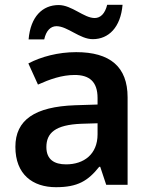

<svg xmlns="http://www.w3.org/2000/svg" viewBox="-20 -862 628 799"><path d="M99 -698H164C172 -735 191 -753 215 -753C261 -753 312 -699 366 -699C432 -699 482 -748 490 -842H426C417 -805 398 -787 374 -787C329 -787 279 -841 224 -841C157 -841 107 -793 99 -698ZM297 -645C222 -645 151 -626 98 -598L138 -510C187 -532 237 -550 291 -550C351 -550 386 -523 386 -454V-427L292 -424C125 -418 44 -363 44 -251C44 -136 116 -83 213 -83C303 -83 346 -109 393 -168H397L422 -93H511V-457C511 -585 437 -645 297 -645ZM320 -347 386 -349V-303C386 -220 329 -178 255 -178C206 -178 173 -198 173 -250C173 -308 209 -343 320 -347Z"/></svg>

Font: Noto Sans Kannada UI SemiBold
Style: Regular
Weight: 600
Designer: Jelle Bosma - Monotype Design Team
Foundry: Monotype Imaging Inc.
Version: Version 2.005